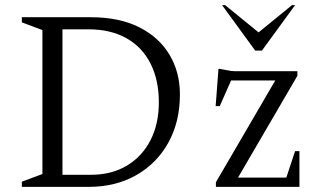

<svg xmlns="http://www.w3.org/2000/svg" viewBox="-20 -727 1260 747"><path d="M65 0V-20L145 -50V-610L65 -640V-660H333Q444 -660 521.5 -621Q599 -582 639.5 -514Q680 -446 680 -360Q680 -253 635 -172Q590 -91 510 -45.5Q430 0 326 0ZM323 -613H223V-47H334Q414 -47 473.5 -82.5Q533 -118 565.5 -181.5Q598 -245 598 -329Q598 -415 566 -479Q534 -543 472.5 -578Q411 -613 323 -613ZM820 0V-18L1051 -414H879L835 -314H819L830 -459H835Q847 -457 864.5 -453.5Q882 -450 894 -450H1137V-432L906 -36H1094L1128 -139H1145V0ZM973 -530 844 -707H856L986 -601L1116 -707H1128L999 -530Z"/></svg>

Font: Spectral Light
Style: Regular
Weight: 300
Designer: Jean-Baptiste Levee
Foundry: Production Type
Version: Version 2.001